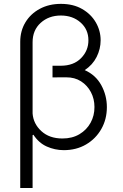

<svg xmlns="http://www.w3.org/2000/svg" viewBox="-20 -757 630 982"><path d="M291.5 -737.2Q354.8 -737.2 400.2 -710.9Q445.7 -684.7 470.2 -642.2Q494.7 -599.8 494.7 -551.1Q494.7 -506.7 474.3 -465.9Q453.8 -425.1 413.4 -398.4Q469.8 -373.2 498.2 -321Q526.6 -268.8 526.6 -209.2Q526.6 -147 498.2 -97.1Q469.8 -47.2 420.1 -18.1Q370.4 11 305.8 11Q260.3 10.7 219.5 -7.5Q178.6 -25.6 150.9 -67.8L146.7 -65.7V204.5H83.5V-543Q83.5 -599.1 110.1 -642.9Q136.7 -686.8 183.8 -712Q230.8 -737.2 291.5 -737.2ZM146.7 -176.8Q150.6 -123.9 191.6 -86.3Q232.6 -48.7 299.4 -48.7Q349.8 -48.7 386.5 -70.7Q423.3 -92.7 443.4 -129.3Q463.4 -165.8 463.1 -209.9Q463.1 -251.1 445 -285.7Q426.8 -320.3 394.4 -341.1Q361.9 -361.9 318.5 -361.5L248.6 -361.2V-420.8H290.8Q356.5 -420.8 394.5 -459.5Q432.5 -498.2 432.2 -551.1Q432.2 -606.5 392 -642Q351.9 -677.6 291.2 -677.6Q229.4 -677.6 188 -640.1Q146.7 -602.6 146.7 -541.2Z"/></svg>

Font: Inter Zeller Light
Style: Regular
Weight: 300
Designer: Rasmus Andersson; Joe Bland
Foundry: zeller
Version: Version 3.015;git-dec3a8cb1